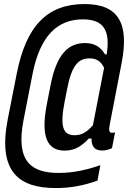

<svg xmlns="http://www.w3.org/2000/svg" viewBox="-20 -750 660 972"><path d="M236 -319 217 -221.5C185 -57 220 12.5 307 12.5C362.5 12.5 396 -13.5 429.5 -48.5H443.5C442.5 -10.5 458 12 497 12C513 12 530 8.5 547 0L562.5 -80C534 -73 527.5 -79.5 536.5 -124L595.5 -430C635.5 -634 578 -729.5 408 -729.5C220 -729.5 111.5 -620 64 -373.5L19 -145C-32.5 121 77.5 202 262 202C338 202 402 189.5 473.5 164.5L488 86.5C428 107 357 125.5 277.5 125.5C143 125.5 57.5 72.5 99 -141.5L144.5 -374C182.5 -570 272 -652 399.5 -652C504.5 -652 539.5 -596 520 -474.5H512C491.5 -508.5 463 -532 410.5 -532C329 -532 267.5 -481 236 -319ZM307 -234.5 319.5 -298C343 -421 378 -454.5 433 -454.5C465 -454.5 489.5 -443 507 -407L450.5 -116.5C417.5 -77 389 -65.5 358 -65.5C300 -65.5 282 -105.5 307 -234.5Z"/></svg>

Font: Monaspace Krypton Medium
Style: Italic
Weight: 500
Italic angle: -11°
Designer: Riley Cran & the Lettermatic Team
Foundry: Lettermatic
Version: Version 1.101 (Monaspace Krypton)